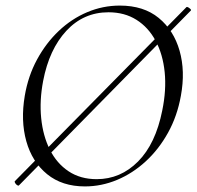

<svg xmlns="http://www.w3.org/2000/svg" viewBox="-20 -656 705 688"><path d="M47.8 8.4Q45.8 10.4 41.4 7.5Q37 4.6 34.2 -0.2Q31.4 -5 33.4 -7L647.8 -630.2Q649.8 -632.2 654.2 -629.8Q658.6 -627.4 662.4 -623.6Q666.2 -619.8 663.2 -617.6ZM284.2 12Q202.6 12 148.8 -31.9Q95 -75.8 74.3 -149.8Q53.6 -223.8 68.8 -313Q80.8 -383.8 112.8 -442.8Q144.8 -501.8 190.7 -545.3Q236.6 -588.8 292.6 -612.4Q348.6 -636 409.4 -636Q494.6 -636 548.6 -591.8Q602.6 -547.6 623.5 -474.2Q644.4 -400.8 628.2 -313Q615.2 -240.2 582.2 -180.6Q549.2 -121 502.2 -77.8Q455.2 -34.6 399.3 -11.3Q343.4 12 284.2 12ZM326.4 -14Q411.8 -14 474.7 -77.3Q537.6 -140.6 561.4 -260Q576.6 -333.8 570.1 -397.6Q563.6 -461.4 537.7 -509.7Q511.8 -558 469 -585Q426.2 -612 368.8 -612Q279.4 -612 217.8 -545.6Q156.2 -479.2 134.6 -366Q121.2 -295.8 127.6 -232.4Q134 -169 158.6 -119.8Q183.2 -70.6 225.6 -42.3Q268 -14 326.4 -14Z"/></svg>

Font: Cormorant Infant Light
Style: Italic
Weight: 300
Italic angle: -10°
Designer: Christian Thalmann (Catharsis Fonts)
Foundry: Catharsis Fonts
Version: Version 4.001